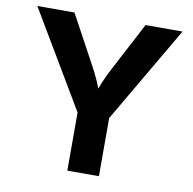

<svg xmlns="http://www.w3.org/2000/svg" viewBox="-81 -809 893 890"><g transform="rotate(10 365.5 -364.0)"><path d="M293.2 0V-273.6L23.8 -727.5H198.5L321.4 -500.8Q340.3 -466.6 355 -433.1Q369.7 -399.5 385.3 -352.8H352.6Q367.6 -400 381.9 -433.7Q396.2 -467.5 414.2 -500.8L533.2 -727.5H707.1L441.9 -273.6V0Z"/></g></svg>

Font: Inter Variable LoSnoCo
Style: Regular
Weight: 400
Designer: Rasmus Andersson
Foundry: rsms
Version: Version 4.000;git-a52131595; featfreeze: case,dlig,ss01,ss02